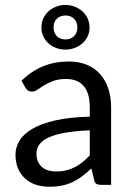

<svg xmlns="http://www.w3.org/2000/svg" viewBox="-20 -728 519 756"><path d="M41 0ZM379.4 0Q366.7 0 359.9 -3.9Q353 -7.8 350.6 -20L339.8 -64.5Q321.3 -47.4 303.5 -33.9Q285.6 -20.5 266.1 -11.2Q246.6 -2 224.1 2.7Q201.7 7.3 174.8 7.3Q147 7.3 122.8 -0.2Q98.6 -7.8 80.3 -23.7Q62 -39.6 51.5 -63.2Q41 -86.9 41 -119.1Q41 -147.5 56.4 -173.6Q71.8 -199.7 106.4 -220.2Q141.1 -240.7 196.8 -253.7Q252.4 -266.6 333.5 -268.6V-305.2Q333.5 -360.8 309.8 -388.9Q286.1 -417 240.7 -417Q210.4 -417 189.7 -409.2Q168.9 -401.4 153.8 -392.1Q138.7 -382.8 127.7 -375Q116.7 -367.2 105.5 -367.2Q96.7 -367.2 90.3 -371.6Q84 -376 80.1 -382.8L64.5 -410.2Q104 -448.2 149.7 -467Q195.3 -485.8 251 -485.8Q291 -485.8 322.3 -472.9Q353.5 -460 374.5 -436Q395.5 -412.1 406.5 -378.9Q417.5 -345.7 417.5 -305.2V0ZM200.7 -52.7Q222.2 -52.7 240.2 -57.1Q258.3 -61.5 274.4 -69.6Q290.5 -77.6 304.9 -89.6Q319.3 -101.6 333.5 -116.2V-214.8Q276.4 -212.4 236.3 -205.3Q196.3 -198.2 171.1 -186.5Q146 -174.8 134.8 -158.9Q123.5 -143.1 123.5 -123.5Q123.5 -105 129.6 -91.6Q135.7 -78.1 146 -69.6Q156.2 -61 170.4 -56.9Q184.6 -52.7 200.7 -52.7ZM143.1 -619.6Q143.1 -639.2 150.6 -655.5Q158.2 -671.9 171.1 -683.6Q184.1 -695.3 201.2 -701.9Q218.3 -708.5 237.3 -708.5Q256.3 -708.5 273.7 -701.9Q291 -695.3 304.2 -683.6Q317.4 -671.9 325 -655.5Q332.5 -639.2 332.5 -619.6Q332.5 -600.6 325 -584.5Q317.4 -568.4 304.2 -556.9Q291 -545.4 273.7 -539.1Q256.3 -532.7 237.3 -532.7Q218.3 -532.7 201.2 -539.1Q184.1 -545.4 171.1 -556.9Q158.2 -568.4 150.6 -584.5Q143.1 -600.6 143.1 -619.6ZM190.9 -619.6Q190.9 -599.1 203.6 -585.9Q216.3 -572.8 238.3 -572.8Q258.8 -572.8 271.7 -585.9Q284.7 -599.1 284.7 -619.6Q284.7 -641.1 271.7 -654.1Q258.8 -667 238.3 -667Q216.3 -667 203.6 -654.1Q190.9 -641.1 190.9 -619.6Z"/></svg>

Font: Carlito
Style: Regular
Weight: 400
Designer: Lukasz Dziedzic
Foundry: tyPoland Lukasz Dziedzic
Version: Version 1.103; Beta1; all basic design good, some composites